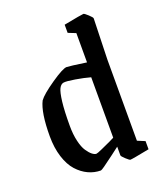

<svg xmlns="http://www.w3.org/2000/svg" viewBox="-124 -729 699 821"><g transform="rotate(-20 225.5 -318.5)"><path d="M193.8 8.8Q164.6 8.8 137.2 -3.9Q109.9 -16.6 87.4 -41.5Q64.9 -66.4 51.5 -108.4Q38.1 -150.4 38.1 -203.1Q38.1 -311 62 -357.9Q78.1 -380.4 133.8 -418.7Q189.5 -457 207 -457Q219.2 -457 295.9 -445.8V-579.1L261.2 -592.8V-629.9Q344.2 -646 352.1 -646Q356.4 -646 371.8 -631.8Q387.2 -617.7 387.2 -612.8L381.8 -426.8V-58.1L416 -43.9V-6.8Q336.9 8.8 328.1 8.8Q324.2 8.8 309.1 -5.1Q293.9 -19 293.9 -23.9V-63Q285.6 -56.6 256.6 -34.7Q227.5 -12.7 212.2 -2Q196.8 8.8 193.8 8.8ZM200.2 -64.9Q204.6 -64.9 227.3 -75Q250 -85 270.5 -94.7L291 -105V-379.9Q261.7 -388.2 223.4 -394.5Q185.1 -400.9 171.9 -398.9Q159.7 -397 151.6 -381.3Q143.6 -365.7 138.7 -324.7Q133.8 -283.7 133.8 -215.8Q133.8 -176.8 141.1 -145.8Q148.4 -114.7 159.7 -98.1Q170.9 -81.5 181.4 -73.2Q191.9 -64.9 200.2 -64.9Z"/></g></svg>

Font: Grenze
Style: Regular
Weight: 400
Designer: Renata Polastri
Foundry: Omnibus-Type
Version: Version 1.002;PS 001.002;hotconv 1.0.88;makeotf.lib2.5.64775